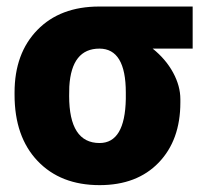

<svg xmlns="http://www.w3.org/2000/svg" viewBox="-20 -548 614 579"><path d="M561 -401.4H440.4Q480 -369.6 502 -329.1Q523.9 -288.6 523.9 -249V-238.8Q523.9 -125.5 458.5 -57.6Q393.1 10.3 280.3 10.3Q162.6 10.3 93.3 -62.7Q23.9 -135.7 23.9 -262.2V-269Q23.9 -387.2 92.8 -457.8Q161.6 -528.3 279.3 -528.3Q279.3 -527.8 279.8 -527.8V-528.3H561ZM188.5 -258.8Q188.5 -116.7 280.3 -116.7Q356.9 -116.7 359.4 -249.5V-269Q359.4 -401.4 279.8 -401.4Q195.8 -401.4 189 -287.1Z"/></svg>

Font: Sadagaat-English
Style: Regular
Weight: 900
Designer: Ahmed alsheikh
Foundry: Ahmed alsheikh Design
Version: Version 2.137;January 17, 2018;FontCreator 11.0.0.2408 64-bi